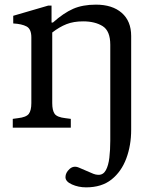

<svg xmlns="http://www.w3.org/2000/svg" viewBox="-20 -550 656 827"><path d="M351 257Q318 257 290 244.5Q262 232 262 213Q262 194 279.5 178Q297 162 320 172L369 193Q384 200 391.5 201.5Q399 203 405 203Q425 203 436 183Q447 163 451 129.5Q455 96 455 56V-357Q455 -417 422 -437.5Q389 -458 338 -458Q297 -458 266.5 -446Q236 -434 205 -410V-106Q205 -74 215.5 -59.5Q226 -45 262 -41L285 -38V0H35V-38L57 -41Q93 -45 104 -59.5Q115 -74 115 -106V-389Q115 -425 94.5 -436Q74 -447 37 -449V-482L188 -526H202V-453H208Q254 -494 295 -512Q336 -530 393 -530Q464 -530 504.5 -494.5Q545 -459 545 -395V9Q545 76 524 132.5Q503 189 460.5 223Q418 257 351 257Z"/></svg>

Font: Hedvig Letters Serif 14pt
Style: Regular
Weight: 400
Designer: Alexander Örn & Tor Weibull
Foundry: Kanon Foundry
Version: Version 1.000; ttfautohint (v1.8.4.7-5d5b)